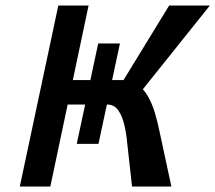

<svg xmlns="http://www.w3.org/2000/svg" viewBox="-20 -678 783 698"><path d="M460 0 442 -162Q439 -195 431.5 -226Q424 -257 409.5 -277.5Q395 -298 369 -298H209L228 -387H423Q456 -387 479.5 -370.5Q503 -354 518 -327.5Q533 -301 542.5 -269.5Q552 -238 558 -209L603 0ZM52 0 192 -658H302L163 0ZM393 -328 595 -658H743L479 -328ZM338 -155H259L337 -520H416Z"/></svg>

Font: Ysabeau
Style: Bold Italic
Weight: 700
Italic angle: -12°
Designer: Christian Thalmann (Catharsis Fonts)
Version: Version 2.002